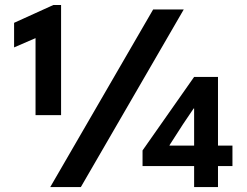

<svg xmlns="http://www.w3.org/2000/svg" viewBox="-20 -758 999 778"><path d="M124 -603.5 37.1 -565.9V-665.5L196.3 -737.8H227.5V-291.5H124ZM600.6 -719.7H724.6L307.6 0H183.6ZM766.6 -85H557.6V-148.4L766.6 -446.3H863.3V-168H921.9V-85H863.3V0H766.6ZM766.6 -168V-318.4H764.6L721.7 -254.9L667 -169.9V-168Z"/></svg>

Font: Reddit Sans Vanilla
Style: Bold
Weight: 700
Designer: Stephen Hutchings
Foundry: Reddit
Version: Version 1.013